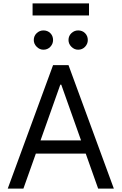

<svg xmlns="http://www.w3.org/2000/svg" viewBox="-20 -1111 716 1131"><path d="M117.9 0H25.6L292.6 -727.3H383.5L650.6 0H558.2L485.1 -206H191.1ZM218.8 -284.1H457.4L340.9 -612.2H335.2ZM504.3 -1090.9V-1019.9H171.9V-1090.9ZM235.8 -818.2Q213.4 -818.2 196.2 -835.4Q179 -852.6 179 -875Q179 -899.5 196.2 -915.7Q213.4 -931.8 235.8 -931.8Q260.3 -931.8 276.5 -915.7Q292.6 -899.5 292.6 -875Q292.6 -852.6 276.5 -835.4Q260.3 -818.2 235.8 -818.2ZM440.3 -818.2Q418 -818.2 400.7 -835.4Q383.5 -852.6 383.5 -875Q383.5 -899.5 400.7 -915.7Q418 -931.8 440.3 -931.8Q464.8 -931.8 481 -915.7Q497.2 -899.5 497.2 -875Q497.2 -852.6 481 -835.4Q464.8 -818.2 440.3 -818.2Z"/></svg>

Font: Inter Alia
Style: Regular
Weight: 400
Designer: Rasmus Andersson (Latin, Greek, Cyrillic etc.) and Evan from Shavian.info (Shavian, old style figures)
Foundry: Shavian.info
Version: Version 0.001;git-37ab20767